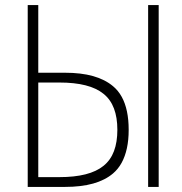

<svg xmlns="http://www.w3.org/2000/svg" viewBox="-20 -735 716 755"><path d="M89 0V-715H130.5V-424.5L92 -449H235Q299 -449 346 -435.8Q393 -422.5 424.5 -396Q445 -379 458.8 -354Q472.5 -329 479.2 -296.8Q486 -264.5 486 -224.5Q486 -184.5 479 -152.2Q472 -120 458.5 -95.2Q445 -70.5 424.5 -53Q393.5 -26.5 346.2 -13.2Q299 0 235 0ZM130.5 -8 98.5 -38.5H213Q273 -38.5 316.2 -49.5Q359.5 -60.5 387.2 -83Q415 -105.5 428.2 -140.8Q441.5 -176 441.5 -224.5Q441.5 -273 428.2 -308.2Q415 -343.5 387.2 -366Q359.5 -388.5 316.2 -399.5Q273 -410.5 213 -410.5H98.5L130.5 -441ZM562.5 0V-715H604V0Z"/></svg>

Font: Russolo 10pt ExtraLight
Style: Regular
Weight: 200
Designer: Micah Stupak-Hahn
Version: Version 1.000